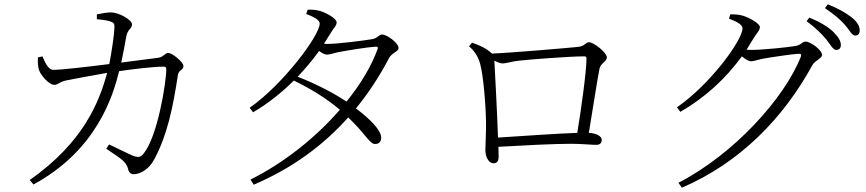

<svg xmlns="http://www.w3.org/2000/svg" viewBox="-20 -819 4040 896"><path d="M476 -125C532 -85 567 -70 577 -33C581 -14 590 -6 604 -6C633 -6 675 -28 699 -74C760 -186 787 -316 810 -468C814 -494 836 -491 836 -511C836 -529 784 -572 765 -572C749 -572 744 -552 716 -549L546 -527C555 -569 564 -620 569 -647C575 -684 596 -684 596 -705C596 -727 535 -760 501 -761C483 -762 452 -756 432 -752V-729C449 -728 477 -725 495 -719C512 -713 515 -707 514 -688C513 -659 501 -575 490 -520C379 -506 264 -493 230 -493C204 -493 190 -529 178 -556L157 -551C156 -532 156 -508 163 -490C170 -469 208 -423 233 -423C252 -423 255 -436 286 -443C313 -449 413 -467 480 -479C442 -340 369 -155 119 21L136 42C431 -118 507 -370 536 -487C598 -496 693 -508 744 -508C752 -508 756 -504 756 -497C756 -433 715 -181 650 -102C635 -84 625 -83 598 -93C579 -101 528 -127 489 -145Z M1149 19 1164 43C1346 -35 1490 -142 1605 -271C1686 -194 1705 -147 1730 -147C1749 -147 1759 -158 1759 -177C1758 -213 1704 -266 1641 -313C1700 -385 1751 -463 1795 -547C1807 -572 1840 -578 1840 -595C1840 -618 1786 -658 1763 -658C1747 -658 1743 -640 1715 -636C1688 -631 1558 -614 1507 -614L1492 -615L1522 -663C1536 -688 1551 -698 1551 -715C1551 -731 1507 -758 1473 -768C1453 -774 1433 -774 1416 -774L1409 -754C1445 -740 1472 -726 1472 -709C1472 -653 1299 -423 1145 -316L1161 -295C1228 -334 1293 -385 1351 -443C1433 -404 1505 -358 1566 -307C1457 -181 1311 -62 1149 19ZM1369 -461C1405 -499 1439 -539 1469 -581C1483 -571 1496 -564 1506 -564C1519 -564 1540 -572 1561 -576C1598 -583 1694 -599 1731 -601C1741 -602 1747 -599 1741 -587C1713 -511 1664 -427 1597 -345C1537 -385 1454 -428 1369 -461Z M2183 -620 2169 -603C2195 -580 2211 -556 2221 -520C2236 -464 2247 -329 2248 -250C2249 -206 2245 -139 2245 -120C2245 -80 2265 -57 2282 -57C2299 -57 2307 -66 2307 -89L2306 -134C2429 -141 2567 -148 2646 -148C2690 -148 2742 -143 2762 -143C2781 -143 2788 -152 2788 -167C2788 -183 2764 -197 2728 -199C2747 -313 2769 -458 2778 -500C2784 -525 2812 -531 2812 -552C2812 -573 2751 -622 2729 -622C2712 -622 2710 -603 2676 -600C2638 -596 2373 -573 2276 -569C2248 -595 2221 -606 2183 -620ZM2287 -536C2300 -529 2315 -523 2325 -523C2343 -523 2370 -533 2403 -536C2458 -542 2639 -556 2706 -556C2714 -556 2717 -553 2717 -546C2717 -488 2693 -314 2674 -199C2582 -196 2415 -184 2304 -177C2300 -297 2290 -481 2287 -536Z M3836 -635C3857 -608 3868 -586 3882 -586C3896 -586 3904 -594 3904 -609C3904 -628 3893 -646 3868 -671C3845 -693 3808 -716 3757 -737L3744 -720C3786 -690 3815 -660 3836 -635ZM3923 -703C3945 -678 3955 -653 3971 -653C3984 -653 3992 -661 3992 -677C3992 -697 3981 -717 3953 -739C3930 -757 3893 -779 3843 -799L3830 -781C3875 -750 3900 -729 3923 -703ZM3146 34 3162 57C3434 -60 3636 -268 3771 -515C3785 -539 3816 -545 3816 -563C3816 -586 3762 -625 3739 -625C3723 -625 3719 -608 3690 -604C3663 -599 3539 -586 3487 -586L3464 -587L3497 -641C3512 -666 3526 -676 3526 -693C3526 -709 3479 -736 3446 -746C3425 -752 3405 -752 3388 -752L3382 -732C3417 -719 3445 -704 3445 -687C3445 -631 3294 -425 3139 -318L3155 -297C3269 -363 3365 -450 3442 -556C3458 -543 3474 -533 3485 -533C3498 -533 3519 -541 3540 -545C3578 -552 3687 -568 3709 -568C3718 -568 3721 -565 3717 -554C3640 -359 3404 -99 3146 34Z"/></svg>

Font: Noto Serif JP Light
Style: Regular
Weight: 300
Designer: Ryoko NISHIZUKA 西塚涼子 (kana & ideographs); Frank Grießhammer (Latin, Greek & Cyrillic); Wenlong ZHANG 张文龙 (bopomofo); San
Foundry: Adobe
Version: Version 2.001;hotconv 1.1.0;makeotfexe 2.6.0